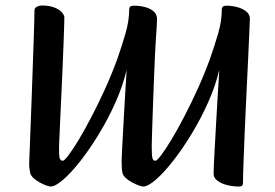

<svg xmlns="http://www.w3.org/2000/svg" viewBox="-20 -670 995 695"><path d="M162.9 5.2Q158 5.2 146.8 1.1Q135.6 -3 123.1 -9.9Q110.6 -16.7 101.2 -25.5Q91.8 -34.3 89.5 -42.9Q87.8 -49.8 86.5 -60.3Q85.1 -70.8 85.8 -85.9Q86.5 -98.6 87.7 -131.1Q88.9 -163.6 90.6 -209.4Q92.3 -255.1 94.3 -307.3Q96.3 -359.5 98 -411.5Q99.7 -463.5 101.4 -509.2Q103.1 -554.9 103.9 -587.4Q104.8 -619.9 104.8 -632.2Q104.8 -641.1 113.4 -645.6Q122 -650.1 132.7 -650.1Q162.3 -650.1 183.9 -639.9Q205.5 -629.8 212.6 -611.6Q213.2 -609.7 212.5 -584.4Q211.8 -559.1 210.3 -518.1Q208.8 -477.1 206.7 -428.5Q204.7 -379.8 202.3 -331.1Q199.9 -282.3 198.1 -240.4Q196.2 -198.5 195 -171Q193.8 -143.5 193.8 -139.1Q193.2 -105.3 196.3 -96.6Q199.5 -88 207.6 -88Q212.6 -88 228.3 -108.6Q244.1 -129.3 265.6 -165.1Q287.1 -200.8 311.5 -247.8Q336 -294.7 360.1 -347.7Q384.2 -400.6 404 -454.9Q422.1 -506.1 434.8 -550.8Q447.6 -595.4 447.6 -635.5Q447.6 -642.6 451.4 -646Q455.3 -649.4 464.7 -649.4Q484.2 -649.4 502.7 -645Q521.1 -640.6 533.9 -630.7Q546.7 -620.9 548.2 -604.8Q548.8 -599.8 547.8 -583.7Q546.8 -567.5 545.7 -550.3Q544.7 -533.1 544 -524.4Q542.6 -505.8 541.1 -472.7Q539.5 -439.6 538 -399Q536.5 -358.3 534.8 -316.5Q533.2 -274.6 532 -237.6Q530.8 -200.6 530 -174.1Q529.2 -147.6 529.2 -139.1Q529.2 -105.3 532 -96.6Q534.8 -88 542.9 -88Q547.9 -88 563.6 -108.6Q579.4 -129.3 600.9 -165.1Q622.4 -200.8 646.8 -247.8Q671.3 -294.7 695.4 -347.7Q719.5 -400.6 739.3 -454.9Q757.4 -506.1 770.2 -550.8Q782.9 -595.4 782.9 -635.5Q782.9 -642.6 786.8 -646Q790.6 -649.4 800 -649.4Q819.5 -649.4 838.9 -644.2Q858.2 -639.1 871.3 -628.6Q884.5 -618.1 884.5 -602.6Q884.5 -594.5 882.6 -554.6Q880.8 -514.7 878.1 -455.4Q875.4 -396.1 872 -328.7Q868.7 -261.3 866 -196.9Q863.3 -132.5 861.5 -82.5Q859.6 -32.4 859.6 -8.6Q859.6 -1.5 856.6 1.8Q853.5 5.2 843.9 5.2Q823.9 5.2 802.7 0.1Q781.5 -5.1 767.3 -15.6Q753.2 -26 753.2 -41.5Q753.2 -50.8 754.4 -79.6Q755.6 -108.5 758.1 -148.7Q760.6 -188.8 762.8 -232.7Q765 -276.5 767.6 -316.1Q770.1 -355.8 771.8 -383.2Q773.4 -410.5 773.7 -417.2Q760.7 -360.9 734.2 -301.2Q707.7 -241.5 674.4 -186.7Q641.2 -131.8 607.3 -88.5Q573.5 -45.2 544.5 -20Q515.6 5.2 498.2 5.2Q493.3 5.2 481.9 1.1Q470.6 -3 457.8 -9.9Q445 -16.7 435.4 -25.5Q425.9 -34.3 423.6 -42.9Q421.9 -49.8 421 -60.3Q420.2 -70.8 420.2 -85.9Q420.2 -93.4 421.4 -118.3Q422.6 -143.3 424.6 -178.7Q426.6 -214.1 428.7 -253.3Q430.7 -292.4 432.9 -327.4Q435.1 -362.3 436.6 -386.7Q438.1 -411.1 438.4 -416.9Q425 -360.3 398.6 -300.6Q372.1 -240.9 338.8 -186.2Q305.6 -131.5 271.9 -88.3Q238.2 -45.2 209.2 -20Q180.3 5.2 162.9 5.2Z"/></svg>

Font: Briem Hand Thin
Style: Regular
Weight: 100
Designer: Gunnlaugur SE Briem, Eben Sorkin
Foundry: Sorkin Type Co.
Version: Version 1.003